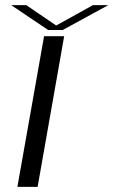

<svg xmlns="http://www.w3.org/2000/svg" viewBox="-20 -725 440 745"><path d="M47.5 0 151 -584.5H229L126 0ZM167 -608.5 23.5 -705H82L198 -626L340.5 -705H400L223 -608.5Z"/></svg>

Font: Anybody UltraExpanded Light
Style: Italic
Weight: 300
Width: 9
Italic angle: -10°
Designer: Tyler Finck
Foundry: Etcetera Type Company
Version: Version 1.010; ttfautohint (v1.8.3) -l 8 -r 50 -G 200 -x 14 